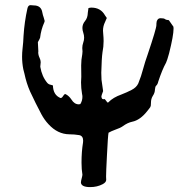

<svg xmlns="http://www.w3.org/2000/svg" viewBox="-20 -536 753 760"><path d="M336.9 204.6Q302.2 204.6 300.3 187Q300.3 180.7 303.7 168.5Q306.2 159.2 306.2 155.3Q302.7 134.3 302.7 107.9Q302.7 64 308.6 28.3L309.1 21Q309.1 2.4 294.4 -1Q274.4 -4.4 254.4 -4.4Q208 -4.9 171.9 -44.4Q155.8 -61.5 144 -83.5Q120.6 -127.4 99.1 -173.8Q84.5 -207 76.7 -244.6Q74.7 -253.4 72.3 -261.7Q67.4 -286.6 67.4 -311.5Q67.4 -327.6 69.3 -343.8Q72.3 -369.1 73.2 -394.5Q76.7 -449.2 88.4 -502Q91.3 -515.6 100.6 -515.6Q104 -515.6 107.2 -515.1Q110.4 -514.6 113.3 -514.6Q143.1 -514.6 147.5 -486.8Q149.4 -476.6 153.3 -465.8L156.7 -453.6Q156.7 -450.2 155.3 -447.3Q142.6 -419.4 138.7 -386.7Q137.7 -382.8 129.9 -369.1L131.8 -332.5L131.3 -329.6Q131.3 -318.4 136.2 -308.1Q141.1 -297.9 141.1 -290Q141.1 -286.1 140.4 -282Q139.6 -277.8 139.6 -273.9V-271Q146 -232.9 167.5 -207.5Q172.9 -201.7 181.6 -200.2L189.5 -197.8Q190.4 -159.7 219.7 -147.9Q225.1 -147.9 229.7 -155.8Q234.4 -163.6 238.3 -163.6L240.2 -163.1Q253.4 -156.2 262.7 -142.1Q274.4 -123 292 -123L297.9 -124Q306.2 -137.2 306.2 -152.8Q306.2 -158.7 304.7 -164.6Q300.8 -187 300.8 -210Q300.8 -221.2 301.8 -232.4L301.3 -277.3Q301.3 -299.3 305.7 -321.3Q306.6 -325.7 306.6 -332.5Q305.7 -340.3 305.7 -345.7Q305.7 -356.4 309.3 -366.7Q313 -377 313 -386.7Q313 -397 309.6 -406.7Q306.2 -416.5 306.2 -425.3Q306.2 -440.4 316.7 -452.9Q327.1 -465.3 327.6 -485.8L330.1 -503.9Q336.4 -505.9 341.8 -505.9Q378.9 -505.9 396 -474.6L402.8 -464.8L400.4 -459.5Q398.4 -453.6 396 -449.2Q387.7 -432.6 387.7 -414.6Q387.7 -407.7 388.7 -400.4Q390.1 -386.7 390.1 -373.5Q390.1 -350.6 385.7 -329.1Q382.3 -305.7 380.9 -248Q380.9 -233.9 381.8 -220.2L388.2 -175.3L386.2 -169.9Q381.3 -157.7 381.3 -153.3Q381.3 -150.9 382.6 -148.2Q383.8 -145.5 385.5 -144.3Q387.2 -143.1 388.7 -143.1L392.6 -144Q395.5 -144 400.1 -137Q404.8 -129.9 406.7 -129.9Q408.2 -129.9 409.2 -131.3Q427.7 -150.4 460.9 -162.1Q482.4 -170.4 501.2 -180.2Q520 -189.9 527.3 -205.6Q539.1 -234.4 546.9 -264.6Q554.2 -291.5 564 -318.8Q599.1 -422.9 599.1 -437V-441.9Q599.1 -451.2 603.3 -457.5Q607.4 -463.9 615.7 -463.9Q628.9 -463.9 633.1 -460.4Q637.2 -457 648.4 -456.1L666.5 -430.2L667 -422.9Q667 -395.5 649.4 -325.2Q641.6 -296.4 637.2 -287.6Q622.1 -260.7 606.4 -212.9Q604 -201.7 598.1 -196.8Q594.2 -193.4 593.3 -181.6Q593.3 -168.9 584.5 -155.8Q577.6 -144.5 577.6 -129.9Q577.6 -123.5 576.9 -117.9Q576.2 -112.3 570.8 -106.4L564 -97.7Q535.2 -60.5 503.4 -54.2Q484.9 -50.3 466.3 -36.6Q456.1 -29.3 437 -22.9Q419.9 -16.6 409.7 -10.7Q407.2 -0.5 403.3 80.1Q399.9 144.5 399.9 162.6L400.4 175.8Q400.4 185.5 386.7 192.9Q364.7 204.6 336.9 204.6Z"/></svg>

Font: Kurland
Style: Regular
Weight: 400
Designer: GGBot
Version: 0.22